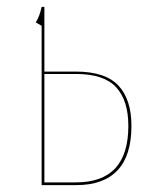

<svg xmlns="http://www.w3.org/2000/svg" viewBox="-20 -538 444 558"><path d="M362 -172Q362 -86 321.5 -43Q281 0 202 0H101V-463L84 -473Q95 -490 101 -518H109V-330H200Q286 -330 324 -289.5Q362 -249 362 -172ZM353 -172Q353 -246 317.5 -284.5Q282 -323 201 -323H109V-8H201Q353 -8 353 -172Z"/></svg>

Font: Fira Sans Compressed Eight
Style: Regular
Weight: 100
Width: 1
Designer: bBox Type GmbH & Carrois Corporate GbR & Edenspiekermann AG
Foundry: bBox Type GmbH & Carrois Corporate GbR & Edenspiekermann AG
Version: Version 4.301